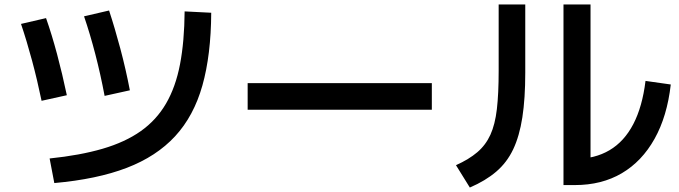

<svg xmlns="http://www.w3.org/2000/svg" viewBox="-20 -792 3040 859"><path d="M202 -83Q338 -97 439 -126.5Q540 -156 610 -205.5Q680 -255 723 -329Q766 -403 785.5 -505Q805 -607 806 -741L925 -735Q924 -546 885.5 -409.5Q847 -273 763.5 -182.5Q680 -92 547 -41Q414 10 223 27ZM166 -341Q147 -433 123.5 -520.5Q100 -608 74 -685L186 -711Q212 -637 235.5 -549Q259 -461 279 -366ZM448 -363Q430 -459 406.5 -549.5Q383 -640 356 -719L468 -745Q494 -666 518.5 -574Q543 -482 561 -388Z M1088 -301V-420H1912V-301Z M2501 36V-772H2622V-18L2552 -81Q2641 -81 2707 -120Q2773 -159 2813.5 -237Q2854 -315 2868 -430L2981 -414Q2965 -272 2908.5 -171Q2852 -70 2762 -17Q2672 36 2552 36ZM2020 -53Q2078 -79 2115.5 -111Q2153 -143 2174 -189Q2195 -235 2203 -304Q2211 -373 2211 -475V-772H2330V-467Q2330 -351 2317 -267Q2304 -183 2276 -124Q2248 -65 2200 -24Q2152 17 2082 47Z"/></svg>

Font: M PLUS 1 Thin SemiBold
Style: Regular
Weight: 600
Version: Version 1.001